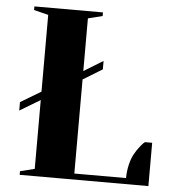

<svg xmlns="http://www.w3.org/2000/svg" viewBox="-51 -747 722 795"><g transform="rotate(5 310.0 -350.0)"><path d="M60 -700H345V-685L285 -670V-451L365 -500V-465L285 -416V-25H500Q500 -54 506.5 -81Q513 -108 522.5 -125Q532 -142 542 -155Q552 -168 558 -174L565 -180H595V0H60V-15L120 -30V-316L35 -265V-300L120 -351V-670L60 -685Z"/></g></svg>

Font: Yeseva One
Style: Regular
Weight: 400
Designer: Jovanny Lemonad
Foundry: Jovanny Lemonad
Version: Version 2.000